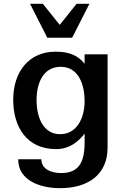

<svg xmlns="http://www.w3.org/2000/svg" viewBox="-20 -784 648 1003"><path d="M294 -83C206 -83 171 -171 171 -261C171 -355 209 -435 297 -435C394 -435 422 -336 422 -256C422 -165 380 -83 294 -83ZM49 -263C49 -119 121 -5 273 -5C347 -5 392 -48 422 -86V-40C422 66 390 120 300 120C246 120 196 99 196 48H75C75 163 197 199 293 199C441 199 542 128 542 -13V-500H422V-451C389 -492 346 -514 270 -514C131 -514 49 -409 49 -263ZM357 -587 447 -764H380L292 -654L204 -764H137L227 -587Z"/></svg>

Font: Perun SemiBold
Style: Regular
Weight: 600
Foundry: Copyright (c) Stefan Peev, Context Ltd, 2016
Version: Version 1.089